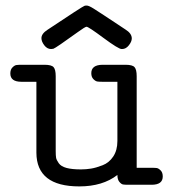

<svg xmlns="http://www.w3.org/2000/svg" viewBox="-20 -664 623 690"><path d="M17.1 -399.9Q17.1 -414.1 24.7 -421.6Q32.2 -429.2 38.6 -430.2Q44.9 -431.2 57.1 -431.2H140.1Q165 -431.2 172.6 -422.6Q180.2 -414.1 180.2 -390.1V-121.1Q180.2 -105 181.6 -96.9Q183.1 -88.9 191.2 -77.4Q199.2 -65.9 219 -60.5Q238.8 -55.2 271 -55.2Q289.1 -55.2 307.1 -58.1Q325.2 -61 348.6 -70.1Q372.1 -79.1 387 -101.6Q401.9 -124 401.9 -157.2V-370.1H348.1Q335.9 -370.1 329.6 -371.1Q323.2 -372.1 315.7 -379.6Q308.1 -387.2 308.1 -400.9Q308.1 -430.7 348.1 -431.2H431.2Q456.1 -431.2 463.6 -422.6Q471.2 -414.1 471.2 -390.1V-61H524.9Q537.1 -61 543.5 -60.1Q549.8 -59.1 557.4 -51.5Q564.9 -43.9 564.9 -29.8Q564.9 0 524.9 0H441.9Q428.7 0 422.4 -1Q416 -2 408.9 -10.5Q401.9 -19 401.9 -35.2Q348.6 5.9 265.1 5.9Q111.3 5.9 110.8 -115.2V-370.1H57.1Q17.1 -370.1 17.1 -399.9ZM128.9 -526.9Q128.9 -543 150.9 -557.1Q276.9 -641.1 283.7 -643.1Q286.6 -644 291 -644H292Q298.8 -644 315.9 -633.5Q333 -623 430.7 -558.1Q453.6 -543.9 453.6 -525.9Q453.6 -514.6 443.1 -501.2Q432.6 -487.8 418.9 -487.8H417Q405.8 -487.8 351.8 -527.8Q297.9 -567.9 291 -567.9Q286.1 -567.9 259.8 -548.8Q180.7 -491.7 171.9 -488.8Q168 -487.8 163.6 -487.8Q149.4 -487.8 139.2 -501.2Q128.9 -514.6 128.9 -526.9Z"/></svg>

Font: CMU Typewriter Text Variable Width
Style: Medium
Weight: 500
Version: Version 0.7.0